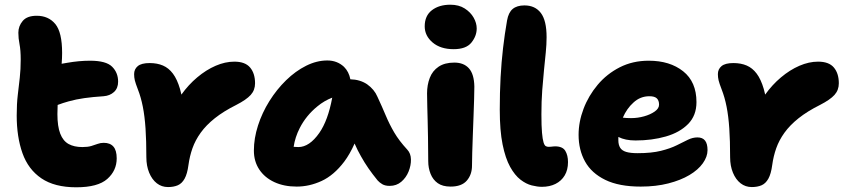

<svg xmlns="http://www.w3.org/2000/svg" viewBox="-20 -783 3600 816"><path d="M304 13Q212 13 156 -25Q100 -63 75.5 -132Q51 -201 51 -292Q51 -341 55.5 -379Q60 -417 64 -452.5Q68 -488 68 -530Q68 -570 63 -595Q58 -620 58 -644Q58 -672 76.5 -694Q95 -716 136 -716Q186 -716 215 -681Q244 -646 244 -558Q244 -536 242 -512Q253 -514 265 -516Q316 -525 363 -525Q431 -525 456.5 -499.5Q482 -474 482 -436Q482 -408 464.5 -392Q447 -376 420 -374Q374 -371 338.5 -366Q303 -361 271 -352Q249 -346 225 -337Q224 -318 224 -298Q224 -246 236 -215Q248 -184 271.5 -171Q295 -158 330 -158Q353 -158 368 -162.5Q383 -167 395 -171.5Q407 -176 421 -176Q448 -176 462 -160Q476 -144 476 -110Q476 -58 436 -22.5Q396 13 304 13Z M694 12Q667 12 646.5 -4Q626 -20 614 -49Q602 -78 602 -115Q602 -185 598.5 -237Q595 -289 587 -329.5Q579 -370 566 -403Q556 -429 553 -441.5Q550 -454 550 -468Q550 -489 565.5 -502Q581 -515 616 -515Q648 -515 672.5 -504.5Q697 -494 715 -470Q733 -446 745 -405Q748 -393 751 -381Q781 -423 818 -454Q856 -486 896.5 -503.5Q937 -521 976 -521Q1022 -521 1043 -496Q1064 -471 1064 -429Q1064 -400 1045.5 -379.5Q1027 -359 984 -337Q930 -310 893 -280.5Q856 -251 833 -219Q810 -187 798 -153Q786 -119 781 -82Q776 -44 764.5 -23.5Q753 -3 735.5 4.5Q718 12 694 12Z M1241 10Q1187 10 1146 -9Q1105 -28 1082 -62.5Q1059 -97 1059 -143Q1059 -195 1076.5 -249.5Q1094 -304 1125 -353.5Q1156 -403 1196 -442Q1236 -481 1281 -503.5Q1326 -526 1371 -526Q1413 -526 1442 -499Q1463 -478 1469 -446Q1510 -445 1540 -425Q1571 -403 1584 -372Q1604 -329 1619.5 -292Q1635 -255 1655.5 -220Q1676 -185 1711 -147Q1726 -131 1726.5 -105.5Q1727 -80 1716.5 -54Q1706 -28 1685.5 -10.5Q1665 7 1636 7Q1617 7 1605 0Q1593 -7 1585 -16Q1563 -43 1546 -67.5Q1529 -92 1514 -119Q1500 -143 1487 -173Q1467 -128 1443 -96Q1399 -38 1347 -14Q1295 10 1241 10ZM1392 -368Q1358 -355 1329 -331Q1281 -292 1254 -239Q1234 -200 1228 -159Q1238 -158 1248 -158Q1295 -158 1337 -218Q1374 -271 1392 -368Z M1895 10Q1861 10 1840.5 -4.5Q1820 -19 1810 -44Q1800 -69 1800 -98Q1800 -158 1799 -199.5Q1798 -241 1797.5 -271.5Q1797 -302 1796 -329Q1795 -356 1795 -386Q1795 -422 1806.5 -452Q1818 -482 1844 -499.5Q1870 -517 1911 -517Q1951 -517 1973 -492.5Q1995 -468 1996 -415Q1996 -396 1995 -362.5Q1994 -329 1992.5 -289Q1991 -249 1989.5 -208.5Q1988 -168 1987 -134Q1986 -100 1986 -79Q1986 -41 1964 -15.5Q1942 10 1895 10ZM1908 -574Q1852 -574 1818.5 -602.5Q1785 -631 1785 -671Q1785 -716 1815.5 -739.5Q1846 -763 1894 -763Q1930 -763 1955 -747Q1980 -731 1993 -708Q2006 -685 2006 -662Q2006 -630 1983.5 -602Q1961 -574 1908 -574Z M2283 11Q2264 11 2240 5Q2216 -1 2192 -19.5Q2168 -38 2148 -74Q2128 -110 2116 -169Q2104 -228 2104 -317Q2104 -390 2107.5 -454.5Q2111 -519 2118 -579Q2125 -639 2135 -696Q2141 -730 2159 -745Q2177 -760 2209 -760Q2254 -760 2278.5 -728Q2303 -696 2303 -625Q2303 -594 2299.5 -559.5Q2296 -525 2292 -485.5Q2288 -446 2284.5 -399.5Q2281 -353 2281 -297Q2281 -247 2283.5 -219Q2286 -191 2290 -178Q2294 -165 2299.5 -162Q2305 -159 2311 -159Q2317 -159 2322 -159.5Q2327 -160 2331 -160.5Q2335 -161 2339 -161Q2371 -161 2382.5 -142Q2394 -123 2394 -94Q2394 -61 2380 -37.5Q2366 -14 2341 -1.5Q2316 11 2283 11Z M2703 10Q2611 10 2552.5 -18.5Q2494 -47 2466.5 -96.5Q2439 -146 2439 -210Q2439 -265 2460 -320.5Q2481 -376 2520 -422.5Q2559 -469 2614 -497Q2669 -525 2737 -525Q2827 -525 2883.5 -480Q2940 -435 2940 -349Q2940 -292 2904.5 -256Q2869 -220 2810 -203Q2751 -186 2681 -186Q2637 -186 2608 -201Q2608 -194 2608 -187Q2608 -168 2615.5 -155.5Q2623 -143 2641 -137.5Q2659 -132 2690 -132Q2749 -132 2789 -142Q2829 -152 2856 -165.5Q2883 -179 2903.5 -189Q2924 -199 2944 -199Q2966 -199 2976.5 -185.5Q2987 -172 2987 -145Q2987 -117 2967 -89Q2947 -61 2910 -39Q2873 -17 2820.5 -3.5Q2768 10 2703 10ZM2627 -283Q2641 -281 2662 -281Q2690 -281 2717 -288.5Q2744 -296 2762.5 -309Q2781 -322 2781 -338Q2781 -356 2771.5 -365Q2762 -374 2740 -374Q2701 -374 2672 -347Q2644 -322 2627 -283Z M3175 12Q3148 12 3127.5 -4Q3107 -20 3095 -49Q3083 -78 3083 -115Q3083 -185 3079.5 -237Q3076 -289 3068 -329.5Q3060 -370 3047 -403Q3037 -429 3034 -441.5Q3031 -454 3031 -468Q3031 -489 3046.5 -502Q3062 -515 3097 -515Q3129 -515 3153.5 -504.5Q3178 -494 3196 -470Q3214 -446 3226 -405Q3229 -393 3232 -381Q3262 -423 3299 -454Q3337 -486 3377.5 -503.5Q3418 -521 3457 -521Q3503 -521 3524 -496Q3545 -471 3545 -429Q3545 -400 3526.5 -379.5Q3508 -359 3465 -337Q3411 -310 3374 -280.5Q3337 -251 3314 -219Q3291 -187 3279 -153Q3267 -119 3262 -82Q3257 -44 3245.5 -23.5Q3234 -3 3216.5 4.5Q3199 12 3175 12Z"/></svg>

Font: Shantell Sans Light ExtraBold
Style: Regular
Weight: 800
Version: Version 1.011;[c5ecc13dd]